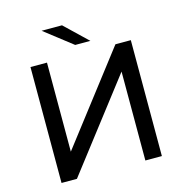

<svg xmlns="http://www.w3.org/2000/svg" viewBox="-125 -1004 1074 1120"><g transform="rotate(-15 411.5 -444.0)"><path d="M108.7 -700H208.4V-162.3L621.7 -700H714.7V0H615V-536.9L201.7 0H108.7ZM226.1 -887.6H349.3L485.9 -757H394.1Z"/></g></svg>

Font: iiserrat Thin
Style: Regular
Weight: 100
Designer: Akira Ohta
Foundry: Akira Ohta
Version: Version 1.200;Glyphs 3.3.1 (3343)